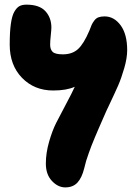

<svg xmlns="http://www.w3.org/2000/svg" viewBox="-20 -586 593 830"><path d="M262.2 224.1Q230.5 224.1 204.3 196Q178.2 168 178.2 121.1Q178.2 75.7 192.1 27.1Q206.1 -21.5 222.7 -54.4Q239.3 -87.4 265.4 -136Q291.5 -184.6 303.2 -210.9Q267.6 -194.8 210 -194.8Q128.4 -194.8 75.2 -249.5Q22 -304.2 22 -393.1Q22 -447.3 26.9 -482.4Q31.7 -517.6 42 -535.4Q52.2 -553.2 64.2 -559.6Q76.2 -565.9 94.2 -565.9Q150.4 -565.9 176.3 -537.6Q202.1 -509.3 202.1 -466.8Q202.1 -458 199.5 -433.3Q196.8 -408.7 196.8 -393.1Q196.8 -372.1 207.8 -361.6Q218.8 -351.1 252 -351.1Q292 -351.1 316.9 -373.5Q341.8 -396 366.2 -453.1Q373 -471.2 376.2 -478.5Q379.4 -485.8 387.2 -496.6Q395 -507.3 405.8 -511.2Q416.5 -515.1 432.1 -515.1Q473.1 -515.1 501.5 -476.6Q529.8 -438 529.8 -369.1Q529.8 -335 517.1 -291.3Q504.4 -247.6 491 -216.8Q477.5 -186 450.2 -128.4Q443.8 -115.2 440.9 -108.9Q436 -97.7 423.1 -68.4Q410.2 -39.1 405.3 -27.6Q400.4 -16.1 390.4 7.3Q380.4 30.8 375.5 43.9Q370.6 57.1 363.8 75.7Q356.9 94.2 352.3 109.9Q347.7 125.5 344.2 141.1Q334 182.6 314.7 203.4Q295.4 224.1 262.2 224.1Z"/></svg>

Font: Shantell Sans Irregular Bouncy
Style: Regular
Weight: 800
Designer: Stephen Nixon, Anya Danilova, Shantell Martin
Foundry: Arrow Type
Version: Version 1.006;[9816181b4]